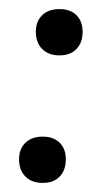

<svg xmlns="http://www.w3.org/2000/svg" viewBox="-20 -394 244 423"><path d="M22 -43Q22 -66 36 -79.5Q50 -93 74 -93Q98 -93 111.5 -79.5Q125 -66 125 -43Q125 -19 111.5 -5Q98 9 74 9Q50 9 36 -5Q22 -19 22 -43ZM59 -324Q59 -347 73 -360.5Q87 -374 111 -374Q135 -374 148.5 -360.5Q162 -347 162 -324Q162 -300 148.5 -286Q135 -272 111 -272Q87 -272 73 -286Q59 -300 59 -324Z"/></svg>

Font: Cormorant Infant SemiBold
Style: Italic
Weight: 600
Italic angle: -10°
Designer: Christian Thalmann (Catharsis Fonts)
Foundry: Catharsis Fonts
Version: Version 4.000